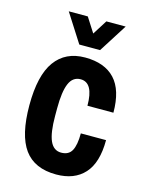

<svg xmlns="http://www.w3.org/2000/svg" viewBox="-111 -789 675 872"><g transform="rotate(15 226.0 -352.5)"><path d="M102.5 -718.1H192L235.9 -649.4L279.3 -718.1H370.1L285.4 -584.7H187.7ZM417.5 -325.8H295.4Q295.4 -434 235 -434Q198.1 -434 181.8 -395.7Q165.5 -357.5 165.5 -279.3V-242.8Q165.5 -164.2 182.2 -126.6Q199 -89.1 234.6 -89.1Q270.2 -89.1 284.5 -115.6Q298.9 -142.1 298.9 -196.8H417.5Q417.5 -90.4 370.5 -38.9Q323.6 12.6 238.5 12.6Q136.4 12.6 88.2 -53.6Q40 -119.9 40 -260.2Q40 -400.5 88.6 -467.6Q137.3 -534.8 229.4 -534.8Q321.5 -534.8 369.5 -483.3Q417.5 -431.8 417.5 -325.8Z"/></g></svg>

Font: Puralecka Narrow
Style: Bold
Weight: 700
Designer: Hector Gatti, Marcela Romero, Pablo Cosgaya and Nicolas Silva
Version: Version 1.004;PS 001.004;hotconv 1.0.70;makeotf.lib2.5.58329